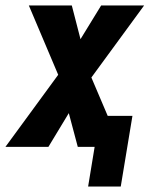

<svg xmlns="http://www.w3.org/2000/svg" viewBox="-38 -540 558 706"><path d="M406 146H286L310 0H248L215 -124L140 0H-18L176 -265L68 -520H226L258 -396L334 -520H492L298 -255L358 -114H449Z"/></svg>

Font: Iosevka Heavy
Style: Italic
Weight: 900
Italic angle: -9°
Monospace: yes
Designer: Belleve Invis
Foundry: Belleve Invis
Version: Version 32.5.0; ttfautohint (v1.8.4)